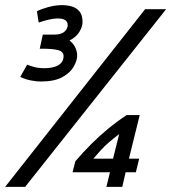

<svg xmlns="http://www.w3.org/2000/svg" viewBox="-32 -729 668 749"><path d="M-12 0 534 -693H616L66 0ZM383 0 397 -57H251L262 -100Q291 -134 323 -166Q355 -198 389.5 -226.5Q424 -255 462 -280H513L471 -110H511L498 -57H458L445 0ZM332 -110H409L433 -206Q408 -187 392 -173Q376 -159 363 -145Q350 -131 332 -110ZM127 -411Q109 -411 87 -415.5Q65 -420 47 -429L74 -477Q85 -472 102 -467.5Q119 -463 141 -463Q163 -463 180 -468Q197 -473 206.5 -483.5Q216 -494 216 -510Q216 -528 194.5 -533.5Q173 -539 133 -539H123L135 -594H180Q206 -594 219 -605Q232 -616 232 -631Q232 -644 222.5 -650.5Q213 -657 191 -657Q177 -657 156.5 -652Q136 -647 119 -641L112 -685Q129 -694 156.5 -701.5Q184 -709 211 -709Q229 -709 247.5 -704Q266 -699 278 -684.5Q290 -670 290 -643Q290 -625 277.5 -604.5Q265 -584 239 -571Q253 -561 261 -545Q269 -529 269 -512Q269 -493 255.5 -469Q242 -445 211 -428Q180 -411 127 -411Z"/></svg>

Font: Ubuntu Sans Mono
Style: Italic
Weight: 400
Italic angle: -13.5°
Monospace: yes
Designer: Dalton Maag Ltd
Foundry: Dalton Maag Ltd
Version: Version 1.006